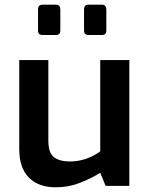

<svg xmlns="http://www.w3.org/2000/svg" viewBox="-20 -792 633 818"><path d="M218 6Q144 6 103 -35.5Q62 -77 62 -157V-536H186V-193Q186 -140 210.5 -122Q235 -104 277 -104Q312 -104 345 -115Q378 -126 407 -147V-536H531V0H430L407 -56Q369 -32 320.5 -13Q272 6 218 6ZM357 -643Q338 -643 338 -662V-752Q338 -772 357 -772H415Q424 -772 428.5 -766.5Q433 -761 433 -752V-662Q433 -643 415 -643ZM161 -643Q142 -643 142 -662V-752Q142 -772 161 -772H219Q228 -772 232.5 -766.5Q237 -761 237 -752V-662Q237 -643 219 -643Z"/></svg>

Font: Exo Thin SemiBold
Style: Regular
Weight: 600
Version: Version 2.000